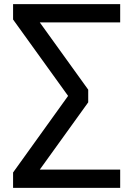

<svg xmlns="http://www.w3.org/2000/svg" viewBox="-20 -725 641 925"><path d="M43 180V106L321 -281V-245L43 -631V-705H559V-617H153V-643L405 -293V-232L153 118L152 92H559V180Z"/></svg>

Font: Nunito Sans 11pt SemiBold
Style: Regular
Weight: 600
Version: Version 3.101;gftools[0.9.27]